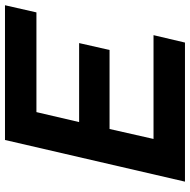

<svg xmlns="http://www.w3.org/2000/svg" viewBox="-16 -728 744 751"><g transform="rotate(-90 355.5 -352.0)"><path d="M21 0 184 -704H711L683 -581H293L254 -414H563L536 -295H227L188 -123H594L565 0Z"/></g></svg>

Font: Prodigy Sans SemiBold
Style: Italic
Weight: 600
Italic angle: -13°
Designer: Wei Huang
Foundry: Wei Huang
Version: Version 1.003; ttfautohint (v1.8.3)